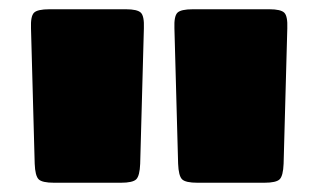

<svg xmlns="http://www.w3.org/2000/svg" viewBox="-20 -740 686 415"><path d="M551 -345H407Q381 -345 373.5 -352.5Q366 -360 365 -386L357 -679Q356 -705 363.5 -712.5Q371 -720 397 -720H562Q587 -720 594.5 -712.5Q602 -705 601 -679L593 -386Q592 -360 584.5 -352.5Q577 -345 551 -345ZM241 -345H97Q71 -345 63.5 -352.5Q56 -360 55 -386L47 -679Q46 -705 53.5 -712.5Q61 -720 87 -720H252Q277 -720 284.5 -712.5Q292 -705 291 -679L283 -386Q282 -360 274.5 -352.5Q267 -345 241 -345Z"/></svg>

Font: Bungee
Style: Regular
Weight: 400
Designer: David Jonathan Ross
Foundry: David Jonathan Ross
Version: Version 1.000;PS 1.0;hotconv 1.0.72;makeotf.lib2.5.5900